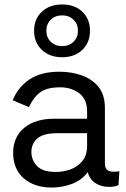

<svg xmlns="http://www.w3.org/2000/svg" viewBox="-20 -832 564 862"><path d="M371 -331Q371 -387 335.5 -413.5Q300 -440 250 -440Q191 -440 160.5 -417.5Q130 -395 110 -351L37 -382Q61 -441 112.5 -475.5Q164 -510 247 -510Q301 -510 347.5 -493.5Q394 -477 422.5 -441.5Q451 -406 451 -347V-97Q451 -61 489 -61Q495 -61 502.5 -61.5Q510 -62 516 -63L512 -1Q496 7 470 7Q435 7 409 -9.5Q383 -26 374 -59Q347 -23 303.5 -6.5Q260 10 213 10Q134 10 86.5 -31.5Q39 -73 39 -146Q39 -216 88 -257.5Q137 -299 224 -299H371ZM231 -60Q263 -60 295 -71Q327 -82 349 -108Q371 -134 371 -178V-234H237Q176 -234 148.5 -211Q121 -188 121 -150Q121 -113 146.5 -86.5Q172 -60 231 -60ZM259 -812Q315 -812 349.5 -779.5Q384 -747 384 -694Q384 -641 349.5 -608Q315 -575 259 -575Q203 -575 168 -608Q133 -641 133 -694Q133 -747 168 -779.5Q203 -812 259 -812ZM259 -763Q228 -763 208 -743.5Q188 -724 188 -694Q188 -664 208 -644.5Q228 -625 259 -625Q290 -625 310 -644.5Q330 -664 330 -694Q330 -724 310 -743.5Q290 -763 259 -763Z"/></svg>

Font: Prodigy Sans
Style: Regular
Weight: 400
Designer: Wei Huang
Foundry: Wei Huang
Version: Version 1.003; ttfautohint (v1.8.3)